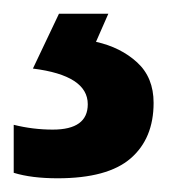

<svg xmlns="http://www.w3.org/2000/svg" viewBox="-26 -20 246 280"><path d="M198 130Q198 182 164.5 211Q131 240 58 240Q20 240 -6 232V162Q22 169 51 169Q102 169 102 132Q102 90 22 80L60 0H132L114 41Q150 49 174 71Q198 93 198 130Z"/></svg>

Font: Noto Sans Devanagari SemiCondensed SemiBold
Style: Regular
Weight: 600
Width: 4
Designer: Jelle Bosma - Monotype Design Team
Foundry: Monotype Imaging Inc.
Version: Version 2.004; ttfautohint (v1.8.4.7-5d5b)